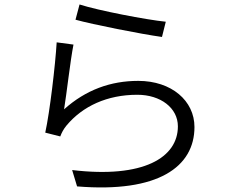

<svg xmlns="http://www.w3.org/2000/svg" viewBox="-20 -800 1040 857"><path d="M335 -780 317 -712C393 -691 609 -648 703 -635L720 -703C632 -712 419 -753 335 -780ZM308 -601 233 -611C227 -510 202 -298 182 -208L249 -191C255 -207 263 -223 277 -240C349 -326 458 -377 593 -377C697 -377 774 -318 774 -236C774 -97 621 -3 302 -41L324 32C687 62 848 -56 848 -233C848 -350 746 -439 597 -439C474 -439 363 -399 266 -312C277 -378 294 -531 308 -601Z"/></svg>

Font: Noto Sans CJK SC DemiLight
Style: Regular
Weight: 350
Designer: Ryoko NISHIZUKA 西塚涼子 (kana, bopomofo & ideographs); Paul D. Hunt (Latin, Greek & Cyrillic); Sandoll Communications 산돌커뮤니
Foundry: Adobe
Version: Version 2.004;hotconv 1.0.118;makeotfexe 2.5.65603